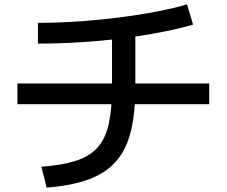

<svg xmlns="http://www.w3.org/2000/svg" viewBox="-20 -803 1040 881"><path d="M170 -38Q266 -45 329 -65.5Q392 -86 428 -126.5Q464 -167 479 -234.5Q494 -302 494 -403V-683H601V-403Q601 -283 580 -199Q559 -115 511.5 -61.5Q464 -8 386 20.5Q308 49 194 58ZM60 -325V-420H940V-325ZM154 -698Q222 -698 295.5 -702Q369 -706 444 -713.5Q519 -721 590 -731.5Q661 -742 724.5 -755Q788 -768 838 -783L866 -690Q801 -671 717.5 -655Q634 -639 540 -627Q446 -615 347.5 -609Q249 -603 154 -603Z"/></svg>

Font: M PLUS 2 Medium
Style: Regular
Weight: 500
Designer: Coji Morishita
Foundry: UNDERFOREST DESIGN
Version: Version 1.001